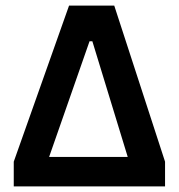

<svg xmlns="http://www.w3.org/2000/svg" viewBox="-20 -664 637 684"><path d="M29 0V-88L226 -644H387L568 -88V0ZM155 -105H435L309 -517H299Z"/></svg>

Font: Alegreya Sans SC
Style: Bold
Weight: 700
Designer: Juan Pablo del Peral
Foundry: Huerta Tipografica
Version: Version 2.007